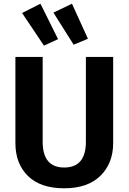

<svg xmlns="http://www.w3.org/2000/svg" viewBox="-20 -999 694 1035"><path d="M198 -979 293 -788 217 -753 99 -929ZM368 -979 454 -790 377 -758 268 -931ZM590 -692V-228Q590 -119 521.5 -51.5Q453 16 326 16Q198 16 130.5 -50.5Q63 -117 63 -228V-692H210V-235Q210 -96 326 -96Q443 -96 443 -235V-692Z"/></svg>

Font: FiraGO SemiBold
Style: Regular
Weight: 600
Designer: bBox Type
Foundry: bBox Type GmbH
Version: Version 1.001;PS 001.001;hotconv 1.0.88;makeotf.lib2.5.64775